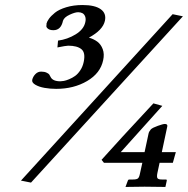

<svg xmlns="http://www.w3.org/2000/svg" viewBox="-20 -657 740 756"><path d="M659.7 -601.1 700.2 -592.8 102.1 62 62.5 54.2ZM315.9 -569.8Q318.8 -582.5 315.4 -591.8Q312 -601.1 304.7 -605Q297.4 -608.9 287.6 -608.9Q275.4 -608.9 253.9 -598.9Q232.4 -588.9 228 -575.2Q220.2 -538.1 190.4 -538.1Q176.3 -538.1 168.9 -543.9Q161.6 -549.8 162.6 -555.4Q163.6 -561 163.1 -564Q165 -572.3 172.9 -583.3Q180.7 -594.2 196.3 -606.9Q211.9 -619.6 240.7 -628.4Q269.5 -637.2 305.2 -637.2Q353.5 -637.2 376.5 -620.8Q399.4 -604.5 393.1 -575.2Q385.3 -538.6 330.1 -508.8Q349.1 -503.4 363.3 -492.9Q377.4 -482.4 384.5 -463.4Q391.6 -444.3 386.2 -419.9Q375.5 -368.7 323 -337.9Q270.5 -307.1 201.2 -307.1Q177.2 -307.1 155.3 -311Q133.3 -314.9 118.9 -323.5Q104.5 -332 106.9 -342.8Q109.9 -355.5 119.4 -365.2Q128.9 -375 141.8 -375Q154.8 -375 163.1 -371.1Q171.4 -367.2 173.8 -363.8Q176.3 -360.4 179.2 -354Q187.5 -336.9 217.8 -336.9Q223.1 -336.9 231.4 -338.4Q239.7 -339.8 252.2 -345Q264.6 -350.1 275.6 -357.9Q286.6 -365.7 296.1 -380.1Q305.7 -394.5 309.6 -413.1Q317.4 -449.7 300.5 -463.4Q283.7 -477.1 248.5 -477.1Q240.2 -477.1 206.1 -470.2L208.5 -497.1Q245.6 -502 277.8 -521.7Q310.1 -541.5 315.9 -569.8ZM638.7 -159.2 617.2 -58.1H672.4L660.6 -16.1H608.4L599.6 24.9Q596.7 39.6 600.1 44.7Q603.5 49.8 617.2 49.8H633.3Q637.2 49.8 636.7 54.2L631.3 79.1Q581.5 78.1 549.3 78.1L474.1 79.1L483.4 54.2Q484.4 50.3 488.3 49.8H503.4Q517.6 49.8 522.9 45.7Q528.3 41.5 531.2 25.9L540.5 -16.1H389.2L379.9 -27.8Q443.8 -99.6 584 -250L619.1 -240.2L455.6 -58.1H549.3L564.9 -130.9Q566.4 -138.7 574.2 -147.9Q581.1 -154.3 601.6 -161.6Q622.1 -168.9 628.9 -168.9Q640.6 -168.9 638.7 -159.2Z"/></svg>

Font: Linux Libertine Slanted
Style: Semibold Slanted
Weight: 600
Designer: Philipp H. Poll
Foundry: Philipp H. Poll
Version: Version 5.1.1